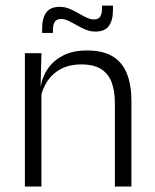

<svg xmlns="http://www.w3.org/2000/svg" viewBox="-20 -682 565 702"><path d="M400 0V-306Q400 -349.5 388.2 -381Q376.5 -412.5 349.5 -429.5Q322.5 -446.5 277 -446.5Q235 -446.5 204 -430.5Q173 -414.5 154 -386.5Q135 -358.5 128 -322.5L115.5 -367.5H129Q135.5 -403.5 156.2 -432.8Q177 -462 212.2 -479.8Q247.5 -497.5 298 -497.5Q357 -497.5 392.5 -475.5Q428 -453.5 444.2 -412.2Q460.5 -371 460.5 -312V0ZM71 0V-487.5H131.5L128.5 -367L131.5 -364V0ZM328.5 -566.5Q310.5 -566.5 293.5 -573.5Q276.5 -580.5 261 -589.5Q245.5 -598.5 231 -605.5Q216.5 -612.5 203 -612.5Q187.5 -612.5 180.5 -602.5Q173.5 -592.5 173.5 -571.5V-561.5H134V-577.5Q134 -615.5 149 -636.2Q164 -657 198.5 -657Q217 -657 233.8 -650Q250.5 -643 266 -634Q281.5 -625 296 -618Q310.5 -611 323.5 -611Q339.5 -611 346.2 -621Q353 -631 353 -651.5V-661.5H393V-645.5Q393 -607.5 378 -587Q363 -566.5 328.5 -566.5Z"/></svg>

Font: Anek Telugu Medium Light
Style: Regular
Weight: 300
Version: Version 1.003